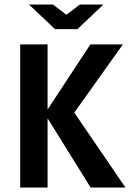

<svg xmlns="http://www.w3.org/2000/svg" viewBox="-27 -836 597 856"><path d="M377 0 185.1 -308.6V0H63V-638.2H185.1V-347.7L376 -638.2H521L304.2 -334L532.2 0ZM102.1 -815.9H209L269 -770L329.1 -815.9H434.1L318.4 -706.1H218.3ZM-6.8 -638.2Z"/></svg>

Font: Code New Roman
Style: Bold
Weight: 700
Monospace: yes
Designer: Sam Radian
Foundry: Code New Roman
Version: Version 1.508 October 19, 2014